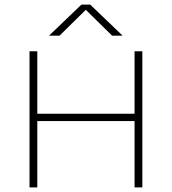

<svg xmlns="http://www.w3.org/2000/svg" viewBox="-20 -819 751 839"><path d="M109 0V-595H143V-322H568V-595H602V0H568V-290H143V0ZM194 -663 336 -799H374L516 -663H470L346 -785H364L240 -663Z"/></svg>

Font: Encode Sans SC Expanded Thin
Style: Regular
Weight: 250
Width: 7
Designer: Multiple Designers
Foundry: Impallari Type
Version: Version 3.002